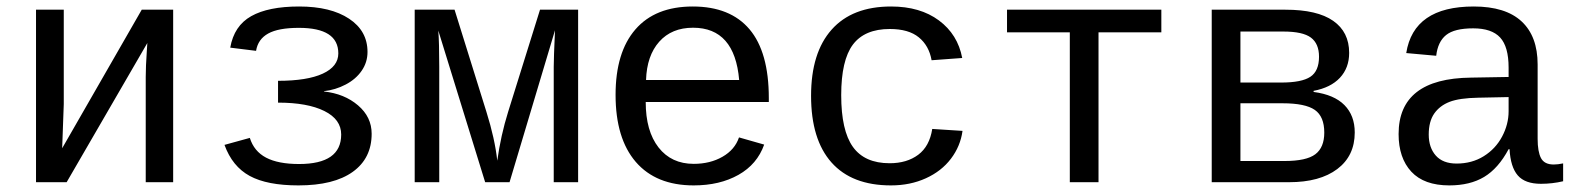

<svg xmlns="http://www.w3.org/2000/svg" viewBox="-20 -558 4841 588"><path d="M175.3 -528.3V-239.3L170.4 -104L414.1 -528.3H510.3V0H426.3V-322.3Q426.3 -354 429.7 -402.8L431.2 -426.3L184.1 0H90.3V-528.3Z M894 9.8Q797.9 9.8 744.6 -19.3Q691.4 -48.3 667.5 -114.3L745.1 -135.7Q757.8 -94.7 794.9 -75.2Q832 -55.7 896 -55.7Q1024.9 -55.7 1024.9 -146Q1024.9 -192.4 973.4 -218Q921.9 -243.7 831.5 -243.7V-310.5Q920.9 -310.5 968.5 -332.5Q1016.1 -354.5 1016.1 -394.5Q1016.1 -472.7 895.5 -472.7Q832.5 -472.7 801.3 -455.3Q770 -438 764.2 -402.3L685.1 -412.1Q696.8 -479 749.3 -508.5Q801.8 -538.1 896 -538.1Q992.7 -538.1 1049.1 -500.7Q1105.5 -463.4 1105.5 -398.9Q1105.5 -367.2 1087.6 -341.3Q1069.8 -315.4 1038.6 -299.1Q1007.3 -282.7 972.2 -278.8V-277.8Q1034.7 -271 1076.4 -235.4Q1118.2 -199.7 1118.2 -148.4Q1118.2 -73.2 1060.3 -31.7Q1002.4 9.8 894 9.8Z M1675.8 0V-353.5Q1675.8 -379.4 1679.7 -465.3L1540.5 0H1465.8L1322.3 -464.4Q1325.2 -427.7 1325.2 -353.5V0H1250V-528.3H1372.1L1469.7 -215.3Q1495.6 -132.8 1502.9 -65.9Q1513.7 -143.6 1536.1 -215.3L1633.8 -528.3H1750.5V0Z M1957.5 -245.6Q1957.5 -156.7 1996.8 -106.4Q2036.1 -56.2 2104.5 -56.2Q2154.8 -56.2 2192.6 -77.9Q2230.5 -99.6 2243.2 -137.2L2320.3 -115.2Q2298.8 -54.7 2241.5 -22.5Q2184.1 9.8 2104.5 9.8Q1989.3 9.8 1927.2 -62Q1865.2 -133.8 1865.2 -267.6Q1865.2 -397.9 1926 -468Q1986.8 -538.1 2101.6 -538.1Q2216.3 -538.1 2275.4 -468.3Q2334.5 -398.4 2334.5 -257.3V-245.6ZM2102.5 -473.1Q2037.1 -473.1 1999 -430.4Q1960.9 -387.7 1958.5 -313H2243.7Q2230 -473.1 2102.5 -473.1Z M2463.9 -264.6Q2463.9 -396.5 2526.9 -467.3Q2589.8 -538.1 2709 -538.1Q2797.9 -538.1 2855.5 -495.4Q2913.1 -452.6 2926.8 -380.4L2833 -373.5Q2825.2 -418 2793.9 -443.6Q2762.7 -469.2 2705.1 -469.2Q2627.9 -469.2 2592 -421.4Q2556.2 -373.5 2556.2 -266.6Q2556.2 -158.2 2592 -108.2Q2627.9 -58.1 2704.6 -58.1Q2757.3 -58.1 2792 -84Q2826.7 -109.9 2835 -163.1L2927.7 -157.2Q2921.4 -110.4 2892.3 -72Q2863.3 -33.7 2815.4 -12Q2767.6 9.8 2708.5 9.8Q2588.9 9.8 2526.4 -60.5Q2463.9 -130.9 2463.9 -264.6Z M3064 -528.3H3536.6V-459H3344.2V0H3256.3V-459H3064Z M3916.5 -528.3Q4014.2 -528.3 4063 -494.1Q4111.8 -460 4111.8 -396Q4111.8 -350.1 4083.5 -319.8Q4055.2 -289.6 4002.9 -279.8V-276.4Q4065.9 -268.1 4097.4 -236.1Q4128.9 -204.1 4128.9 -152.3Q4128.9 -80.6 4075.4 -40.3Q4022 0 3927.7 0H3690.9V-528.3ZM3778.8 -64.9H3913.6Q3981 -64.9 4008.3 -85.7Q4035.6 -106.4 4035.6 -151.9Q4035.6 -201.2 4006.6 -221.4Q3977.5 -241.7 3907.7 -241.7H3778.8ZM3778.8 -461.4V-305.2H3903.8Q3966.3 -305.2 3992.9 -322.8Q4019.5 -340.3 4019.5 -384.3Q4019.5 -424.3 3994.6 -442.9Q3969.7 -461.4 3910.6 -461.4Z M4738.3 -54.2Q4751 -54.2 4767.1 -57.6V-2.9Q4733.9 4.9 4699.2 4.9Q4650.4 4.9 4628.2 -20.8Q4606 -46.4 4603 -101.1H4600.1Q4568.4 -42 4525.1 -16.1Q4481.9 9.8 4418.5 9.8Q4341.3 9.8 4302.2 -32.2Q4263.2 -74.2 4263.2 -147.5Q4263.2 -317.9 4484.9 -320.3L4600.1 -322.3V-351.1Q4600.1 -415 4574.2 -443.1Q4548.3 -471.2 4491.7 -471.2Q4434.1 -471.2 4408.7 -450.7Q4383.3 -430.2 4378.4 -387.2L4286.6 -395.5Q4309.1 -538.1 4493.2 -538.1Q4590.8 -538.1 4639.9 -492.4Q4689 -446.8 4689 -360.4V-132.8Q4689 -93.8 4699.2 -74Q4709.5 -54.2 4738.3 -54.2ZM4440.9 -57.1Q4487.8 -57.1 4523.9 -79.6Q4560.1 -102.1 4580.1 -139.6Q4600.1 -177.2 4600.1 -217.3V-260.7L4507.3 -258.8Q4449.7 -257.8 4419.4 -246.1Q4389.2 -234.4 4372.3 -210.2Q4355.5 -186 4355.5 -146Q4355.5 -106 4377.2 -81.5Q4398.9 -57.1 4440.9 -57.1Z"/></svg>

Font: Courier New
Style: Regular
Weight: 400
Designer: Steve Matteson
Foundry: Ascender Corporation
Version: Version 2.00.3